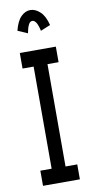

<svg xmlns="http://www.w3.org/2000/svg" viewBox="-92 -849 433 887"><g transform="rotate(-10 125.0 -405.0)"><path d="M35 0V-71H88V-550H36V-623H205V-550H153V-70H208V0ZM89 -706 43 -726Q54 -770 74 -790Q94 -810 118 -810Q141 -810 163 -790Q185 -770 196 -726L150 -707Q139 -759 118 -759Q107 -759 100 -744Q93 -729 89 -706Z"/></g></svg>

Font: Inconsolata UltraCondensed SemiBold
Style: Regular
Weight: 600
Width: 1
Monospace: yes
Designer: Raph Levien, Cyreal, Brenton Simpson
Foundry: Raph Levien, Cyreal, Google
Version: Version 3.001; ttfautohint (v1.8.2.53-6de2)